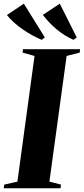

<svg xmlns="http://www.w3.org/2000/svg" viewBox="-42 -1006 448 1026"><path d="M-22 0 -19.5 -19.5 51 -35.5 142.5 -707 78.5 -725 81 -743H386L384 -725L314 -707L222 -35.5L284 -19.5L281.5 0ZM368 -806 351 -793Q326.5 -803.5 303.5 -818Q280.5 -832.5 260 -849.8Q239.5 -867 221.2 -886.2Q203 -905.5 187 -926.5L277.5 -986.5ZM197.5 -806 181 -793Q155.5 -803.5 129.5 -818Q103.5 -832.5 78.8 -849.5Q54 -866.5 32.8 -885.8Q11.5 -905 -5 -925.5L85.5 -986.5Z"/></svg>

Font: Merriweather 144pt ExtraBold
Style: Italic
Weight: 800
Italic angle: -7.8°
Version: Version 2.101